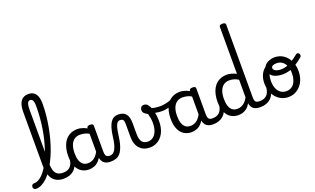

<svg xmlns="http://www.w3.org/2000/svg" viewBox="-206 -1789 4008 2446"><g transform="rotate(-20 1798.0 -566.5)"><path d="M-57 17Q-76 17 -85 5.5Q-94 -6 -94 -20.5Q-94 -35 -85 -46.5Q-76 -58 -57 -58Q-26 -58 4 -74Q34 -90 63 -120.5Q92 -151 119 -193.5Q146 -236 170 -289Q194 -342 214.5 -403Q235 -464 252 -532Q269 -600 280.5 -673Q292 -746 298 -822Q304 -898 304 -974Q304 -990 317 -998Q330 -1006 347.5 -1006Q365 -1006 378 -998Q391 -990 391 -974Q391 -896 383 -817Q375 -738 360.5 -660.5Q346 -583 326 -509.5Q306 -436 280.5 -368.5Q255 -301 225 -242.5Q195 -184 162 -136Q129 -88 93 -54Q57 -20 19.5 -1.5Q-18 17 -57 17ZM319 17Q251 17 207.5 -13Q164 -43 143.5 -98.5Q123 -154 123 -228V-959Q123 -1056 157.5 -1104Q192 -1152 260 -1152Q304 -1152 333 -1132Q362 -1112 376.5 -1072.5Q391 -1033 391 -974Q391 -955 378 -946Q365 -937 347.5 -937Q330 -937 317 -946Q304 -955 304 -974Q304 -1008 299 -1029.5Q294 -1051 284 -1061.5Q274 -1072 258 -1072Q242 -1072 231 -1061Q220 -1050 214.5 -1025.5Q209 -1001 209 -959V-228Q209 -176 220.5 -137.5Q232 -99 260.5 -78.5Q289 -58 338 -58Q352 -58 358.5 -46.5Q365 -35 363.5 -20.5Q362 -6 351 5.5Q340 17 319 17Z M319 17Q305 17 298.5 5.5Q292 -6 293.5 -20.5Q295 -35 306 -46.5Q317 -58 338 -58Q368 -58 391.5 -66Q415 -74 432 -90Q449 -106 459.5 -130Q470 -154 474 -186Q476 -201 489 -205.5Q502 -210 514.5 -205.5Q527 -201 525 -186Q521 -133 504 -94.5Q487 -56 460 -31.5Q433 -7 397.5 5Q362 17 319 17Z M664 17Q607 17 563 -10.5Q519 -38 494 -94Q469 -150 469 -235Q469 -287 479 -331Q489 -375 507.5 -410Q526 -445 553.5 -469Q581 -493 616 -506Q651 -519 693 -519Q734 -519 777 -503Q820 -487 854 -461V-386Q814 -418 777.5 -429Q741 -440 702 -440Q676 -440 653.5 -432Q631 -424 613.5 -408Q596 -392 583.5 -368Q571 -344 564.5 -312Q558 -280 558 -239Q558 -184 571 -144.5Q584 -105 610.5 -84Q637 -63 677 -63Q713 -63 744.5 -79.5Q776 -96 802.5 -132.5Q829 -169 848 -229L864 -168Q841 -91 807.5 -51Q774 -11 736.5 3Q699 17 664 17ZM954 17Q920 17 895 7.5Q870 -2 854 -21.5Q838 -41 830.5 -70.5Q823 -100 823 -140V-486Q823 -501 834 -508Q845 -515 867 -515Q888 -515 898.5 -508.5Q909 -502 909 -488V-140Q909 -95 922.5 -76.5Q936 -58 973 -58Q982 -58 986.5 -46.5Q991 -35 989.5 -20.5Q988 -6 979.5 5.5Q971 17 954 17Z M954 17Q945 17 941 5.5Q937 -6 939 -20.5Q941 -35 949 -46.5Q957 -58 972 -58Q996 -58 1014.5 -71Q1033 -84 1047 -110Q1061 -136 1071 -174Q1081 -212 1087 -263Q1096 -337 1110.5 -385.5Q1125 -434 1145 -462.5Q1165 -491 1190 -503Q1215 -515 1245 -515Q1254 -515 1258.5 -503.5Q1263 -492 1262.5 -477.5Q1262 -463 1257 -451.5Q1252 -440 1243 -440Q1231 -440 1219.5 -433.5Q1208 -427 1198 -409.5Q1188 -392 1179.5 -359.5Q1171 -327 1164 -275Q1153 -185 1134.5 -127.5Q1116 -70 1090.5 -38.5Q1065 -7 1031 5Q997 17 954 17Z M1483 19Q1443 19 1409.5 5.5Q1376 -8 1351 -34.5Q1326 -61 1312 -101Q1298 -141 1298 -193V-369Q1298 -411 1286 -425.5Q1274 -440 1243 -440Q1227 -440 1218.5 -451.5Q1210 -463 1210 -477.5Q1210 -492 1218.5 -503.5Q1227 -515 1245 -515Q1281 -515 1307.5 -505Q1334 -495 1351 -474Q1368 -453 1376 -422Q1384 -391 1384 -349V-211Q1384 -169 1390.5 -140Q1397 -111 1410.5 -94Q1424 -77 1444.5 -69Q1465 -61 1493 -61Q1514 -61 1533.5 -69Q1553 -77 1570 -92.5Q1587 -108 1600 -132.5Q1613 -157 1620.5 -189.5Q1628 -222 1628 -264Q1628 -296 1622.5 -328.5Q1617 -361 1609 -390Q1579 -406 1562 -422.5Q1545 -439 1545 -466Q1545 -483 1556.5 -501Q1568 -519 1598 -519Q1628 -519 1649 -494.5Q1670 -470 1683.5 -430Q1697 -390 1703.5 -344Q1710 -298 1710 -255Q1710 -213 1701.5 -172.5Q1693 -132 1675 -97.5Q1657 -63 1630 -37Q1603 -11 1566.5 4Q1530 19 1483 19Z M1788 -364Q1746 -364 1703.5 -373Q1661 -382 1622 -403Q1615 -407 1613.5 -418Q1612 -429 1614.5 -441Q1617 -453 1622 -460Q1627 -467 1633 -464Q1663 -447 1703 -439Q1743 -431 1786 -431Q1820 -431 1855.5 -437.5Q1891 -444 1924.5 -456.5Q1958 -469 1984 -488Q1991 -492 1997.5 -479Q2004 -466 2005 -449.5Q2006 -433 1998 -428Q1949 -396 1894.5 -380Q1840 -364 1788 -364Z M2053 17Q1996 17 1952 -10.5Q1908 -38 1883 -94Q1858 -150 1858 -235Q1858 -287 1868 -331Q1878 -375 1896.5 -410Q1915 -445 1942.5 -469Q1970 -493 2005 -506Q2040 -519 2082 -519Q2123 -519 2166 -503Q2209 -487 2243 -461V-386Q2203 -418 2166.5 -429Q2130 -440 2091 -440Q2065 -440 2042.5 -432Q2020 -424 2002.5 -408Q1985 -392 1972.5 -368Q1960 -344 1953.5 -312Q1947 -280 1947 -239Q1947 -184 1960 -144.5Q1973 -105 1999.5 -84Q2026 -63 2066 -63Q2102 -63 2133.5 -79.5Q2165 -96 2191.5 -132.5Q2218 -169 2237 -229L2253 -168Q2230 -91 2196.5 -51Q2163 -11 2125.5 3Q2088 17 2053 17ZM2343 17Q2309 17 2284 7.5Q2259 -2 2243 -21.5Q2227 -41 2219.5 -70.5Q2212 -100 2212 -140V-486Q2212 -501 2223 -508Q2234 -515 2256 -515Q2277 -515 2287.5 -508.5Q2298 -502 2298 -488V-140Q2298 -95 2311.5 -76.5Q2325 -58 2362 -58Q2371 -58 2375.5 -46.5Q2380 -35 2378.5 -20.5Q2377 -6 2368.5 5.5Q2360 17 2343 17Z M2343 17Q2329 17 2322.5 5.5Q2316 -6 2317.5 -20.5Q2319 -35 2330 -46.5Q2341 -58 2362 -58Q2392 -58 2415.5 -66Q2439 -74 2456 -90Q2473 -106 2483.5 -130Q2494 -154 2498 -186Q2500 -201 2513 -205.5Q2526 -210 2538.5 -205.5Q2551 -201 2549 -186Q2545 -133 2528 -94.5Q2511 -56 2484 -31.5Q2457 -7 2421.5 5Q2386 17 2343 17Z M2688 17Q2631 17 2587 -10.5Q2543 -38 2518 -94Q2493 -150 2493 -235Q2493 -287 2503 -331Q2513 -375 2532 -410Q2551 -445 2578.5 -469Q2606 -493 2642 -506Q2678 -519 2721 -519Q2751 -519 2784.5 -509.5Q2818 -500 2848 -484V-1122Q2848 -1135 2859 -1141.5Q2870 -1148 2892 -1148Q2914 -1148 2924 -1141.5Q2934 -1135 2934 -1122V-135Q2934 -90 2948.5 -74Q2963 -58 3003 -58Q3015 -58 3021 -46.5Q3027 -35 3025.5 -20.5Q3024 -6 3014 5.5Q3004 17 2984 17Q2956 17 2933.5 11.5Q2911 6 2895 -6Q2879 -18 2868.5 -35.5Q2858 -53 2854 -77L2853 -83Q2830 -43 2802 -21Q2774 1 2745 9Q2716 17 2688 17ZM2701 -63Q2730 -63 2756 -73.5Q2782 -84 2805.5 -106.5Q2829 -129 2848 -166V-404Q2817 -424 2787.5 -432Q2758 -440 2726 -440Q2700 -440 2677.5 -432Q2655 -424 2637.5 -408Q2620 -392 2607.5 -368Q2595 -344 2588.5 -312Q2582 -280 2582 -239Q2582 -184 2595 -144.5Q2608 -105 2634.5 -84Q2661 -63 2701 -63Z M2984 17Q2970 17 2963.5 5.5Q2957 -6 2958.5 -20.5Q2960 -35 2971 -46.5Q2982 -58 3003 -58Q3033 -58 3056.5 -66Q3080 -74 3097 -90Q3114 -106 3124.5 -130Q3135 -154 3139 -186Q3141 -201 3154 -205.5Q3167 -210 3179.5 -205.5Q3192 -201 3190 -186Q3186 -133 3169 -94.5Q3152 -56 3125 -31.5Q3098 -7 3062.5 5Q3027 17 2984 17Z M3367 19Q3300 19 3247 -16Q3194 -51 3164 -111.5Q3134 -172 3134 -250Q3134 -303 3150 -347.5Q3166 -392 3198 -424.5Q3230 -457 3279 -475.5Q3328 -494 3394 -494L3392 -450Q3353 -450 3322 -436.5Q3291 -423 3268.5 -396.5Q3246 -370 3234.5 -333.5Q3223 -297 3223 -250Q3223 -192 3240.5 -149.5Q3258 -107 3290.5 -84Q3323 -61 3367 -61Q3400 -61 3426.5 -74Q3453 -87 3471 -112Q3489 -137 3499 -172Q3509 -207 3509 -250Q3509 -308 3492 -350.5Q3475 -393 3443 -416Q3411 -439 3367 -439Q3333 -439 3314 -428.5Q3295 -418 3295 -398Q3295 -381 3309.5 -369Q3324 -357 3347 -351Q3370 -345 3395 -345Q3429 -345 3464 -354.5Q3499 -364 3541.5 -389Q3584 -414 3639 -459Q3652 -470 3664 -467Q3676 -464 3683 -453Q3690 -442 3689.5 -428.5Q3689 -415 3677 -405Q3614 -352 3564.5 -324.5Q3515 -297 3474 -287.5Q3433 -278 3393 -278Q3348 -278 3306.5 -291Q3265 -304 3239 -333.5Q3213 -363 3213 -410Q3213 -442 3235.5 -466.5Q3258 -491 3293.5 -505Q3329 -519 3367 -519Q3434 -519 3486 -484.5Q3538 -450 3568 -389Q3598 -328 3598 -250Q3598 -203 3587 -162Q3576 -121 3555 -88Q3534 -55 3505.5 -31Q3477 -7 3442 6Q3407 19 3367 19Z"/></g></svg>

Font: Playwrite CL
Style: Regular
Weight: 400
Designer: Veronika Burian, José Scaglione
Foundry: TypeTogether
Version: Version 1.002